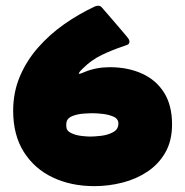

<svg xmlns="http://www.w3.org/2000/svg" viewBox="-20 -635 637 662"><path d="M305.2 6.8Q225.1 6.8 161.9 -23.2Q98.6 -53.2 62 -111.3Q25.4 -169.4 25.4 -252.9Q25.4 -316.9 48.6 -371.6Q71.8 -426.3 111.6 -471.4Q151.4 -516.6 201.7 -551.8Q252 -586.9 306.2 -612.3Q312 -615.2 318.8 -615.2Q326.2 -615.2 331.5 -608.9Q353 -584.5 374.5 -559.3Q396 -534.2 417 -509.3Q420.4 -505.4 423.3 -501Q426.3 -496.6 426.3 -491.2Q426.3 -483.4 418.7 -480.5Q411.1 -477.5 405.8 -475.6Q367.2 -462.9 331.1 -445.6Q294.9 -428.2 265.6 -398.9Q261.7 -395 257.8 -391.1Q253.9 -387.2 251.5 -381.8L253.4 -380.4Q258.8 -381.3 263.9 -383.5Q269 -385.7 273.9 -387.7Q313 -403.3 358.4 -403.3Q420.9 -403.3 469.5 -381.3Q518.1 -359.4 545.7 -315.7Q573.2 -272 573.2 -206.1Q573.2 -149.9 550.3 -109.6Q527.3 -69.3 488.8 -43.5Q450.2 -17.6 402.3 -5.4Q354.5 6.8 305.2 6.8ZM290.5 -164.1Q305.2 -164.1 328.4 -166.7Q351.6 -169.4 369.9 -179.2Q388.2 -189 388.2 -209Q388.2 -225.6 371.1 -232.9Q354 -240.2 333.3 -242.4Q312.5 -244.6 300.8 -244.6Q288.6 -244.6 267.8 -243.2Q247.1 -241.7 229.5 -234.9Q211.9 -228 209 -212.4Q208.5 -209.5 208.5 -206.3Q208.5 -203.1 208.5 -200.2Q208.5 -184.6 224.1 -176.8Q239.7 -168.9 259.5 -166.5Q279.3 -164.1 290.5 -164.1Z"/></svg>

Font: Belanosima
Style: Bold
Weight: 700
Designer: The DocRepair Project, Santiago Orozco
Foundry: Google
Version: Version 2.000